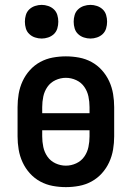

<svg xmlns="http://www.w3.org/2000/svg" viewBox="-20 -759 540 787"><path d="M250 8Q223 8 196 3Q169 -2 145 -15Q121 -28 102.5 -48.5Q84 -69 72.5 -94Q61 -119 56.5 -146Q52 -173 52 -200V-320Q52 -347 56.5 -374Q61 -401 72.5 -426Q84 -451 102.5 -471.5Q121 -492 145 -505Q169 -518 196 -523Q223 -528 250 -528Q277 -528 304 -523Q331 -518 355 -505Q379 -492 397.5 -471.5Q416 -451 427.5 -426Q439 -401 443.5 -374Q448 -347 448 -320V-200Q448 -173 443.5 -146Q439 -119 427.5 -94Q416 -69 397.5 -48.5Q379 -28 355 -15Q331 -2 304 3Q277 8 250 8ZM153 -295H347V-320Q347 -342 342.5 -363.5Q338 -385 325.5 -403Q313 -421 292.5 -430.5Q272 -440 250 -440Q228 -440 207.5 -430.5Q187 -421 174.5 -403Q162 -385 157.5 -363.5Q153 -342 153 -320ZM250 -80Q272 -80 292.5 -89.5Q313 -99 325.5 -117Q338 -135 342.5 -156.5Q347 -178 347 -200V-225H153V-200Q153 -178 157.5 -156.5Q162 -135 174.5 -117Q187 -99 207.5 -89.5Q228 -80 250 -80ZM351 -601Q337 -601 323.5 -605.5Q310 -610 300 -619.5Q290 -629 286 -642.5Q282 -656 282 -670Q282 -684 286 -697.5Q290 -711 300 -720.5Q310 -730 323.5 -734.5Q337 -739 351 -739Q364 -739 377.5 -734.5Q391 -730 401 -720.5Q411 -711 415 -697.5Q419 -684 419 -670Q419 -656 415 -642.5Q411 -629 401 -619.5Q391 -610 377.5 -605.5Q364 -601 351 -601ZM151 -601Q137 -601 123.5 -605.5Q110 -610 100 -619.5Q90 -629 86 -642.5Q82 -656 82 -670Q82 -684 86 -697.5Q90 -711 100 -720.5Q110 -730 123.5 -734.5Q137 -739 151 -739Q164 -739 177.5 -734.5Q191 -730 201 -720.5Q211 -711 215 -697.5Q219 -684 219 -670Q219 -656 215 -642.5Q211 -629 201 -619.5Q191 -610 177.5 -605.5Q164 -601 151 -601Z"/></svg>

Font: Iosevka Custom Semibold
Style: Regular
Weight: 600
Designer: Belleve Invis
Foundry: Belleve Invis
Version: Version 27.0.2; ttfautohint (v1.8.4)